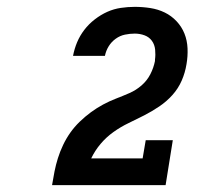

<svg xmlns="http://www.w3.org/2000/svg" viewBox="-20 -863 640 560"><path d="M132 -323V-324Q135 -343 139 -363Q143 -383 149 -402Q155 -421 164 -440Q173 -459 185 -476Q197 -493 212.5 -508Q228 -523 245 -535.5Q262 -548 280.5 -558Q299 -568 318.5 -575.5Q338 -583 357.5 -591.5Q377 -600 393 -614Q409 -628 418.5 -646.5Q428 -665 432 -685Q432 -686 432 -687Q432 -688 432 -689Q434 -703 432.5 -718Q431 -733 423 -744Q415 -755 401.5 -760Q388 -765 373 -765Q359 -765 344.5 -762Q330 -759 317.5 -750Q305 -741 297 -728Q289 -715 286 -700H193Q197 -721 205 -740Q213 -759 226 -776Q239 -793 256.5 -806.5Q274 -820 293 -828.5Q312 -837 332.5 -840Q353 -843 373 -843Q396 -843 418.5 -839.5Q441 -836 460.5 -826.5Q480 -817 495 -801Q510 -785 518 -765Q526 -745 527 -722Q528 -699 524 -676Q520 -651 510 -628Q500 -605 483 -586Q466 -567 444.5 -552.5Q423 -538 400.5 -526.5Q378 -515 355 -504Q332 -493 311 -478Q290 -463 273.5 -443.5Q257 -424 246 -401H396L405 -454H484L463 -323Z"/></svg>

Font: Iosevka Slab XBdExObl
Style: Regular
Weight: 800
Width: 7
Italic angle: -9°
Monospace: yes
Designer: Belleve Invis
Foundry: Belleve Invis
Version: Version 11.1.0; ttfautohint (v1.8.3)